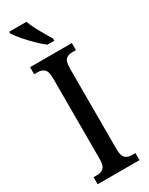

<svg xmlns="http://www.w3.org/2000/svg" viewBox="-240 -972 785 1014"><g transform="rotate(-30 153.0 -465.5)"><path d="M26 0V-43H49Q71 -43 86.5 -56Q102 -69 102 -110V-602Q102 -645 86.5 -658Q71 -671 49 -671H26V-714H281V-671H258Q234 -671 219.5 -658Q205 -645 205 -602V-111Q205 -70 220 -56.5Q235 -43 258 -43H281V0ZM165 -771Q141 -789 112 -817.5Q83 -846 58.5 -875Q34 -904 24 -921V-931H129Q137 -909 151 -882Q165 -855 180.5 -829Q196 -803 207 -784V-771Z"/></g></svg>

Font: Noto Serif Tamil ExtraCondensed Medium
Style: Regular
Weight: 500
Width: 2
Designer: Indian Type Foundry, Tom Grace, and the Monotype Design Team
Foundry: Monotype Imaging Inc.
Version: Version 2.004; ttfautohint (v1.8.4.7-5d5b)